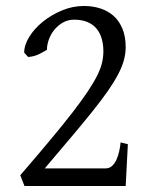

<svg xmlns="http://www.w3.org/2000/svg" viewBox="-20 -623 509 643"><path d="M400.9 0H62L47.9 -36.1Q106 -103.5 149.2 -155.3Q192.4 -207 223.1 -246.8Q253.9 -286.6 273.9 -316.7Q293.9 -346.7 305.7 -370.4Q317.4 -394 321.8 -413.3Q326.2 -432.6 326.2 -451.2Q326.2 -473.6 320.8 -492.9Q315.4 -512.2 303.7 -526.6Q292 -541 273.2 -549.1Q254.4 -557.1 228 -557.1Q208 -557.1 191.4 -547.9Q174.8 -538.6 162.6 -523.9Q150.4 -509.3 143.8 -491.2Q137.2 -473.1 137.2 -456.1Q128.9 -451.7 122.3 -447.8Q115.7 -443.8 108.6 -440.7Q101.6 -437.5 93.5 -435.3Q85.4 -433.1 74.2 -432.1L61 -446.8Q61 -472.2 78.1 -499.8Q95.2 -527.3 123.5 -550.3Q151.9 -573.2 187.7 -588.1Q223.6 -603 261.2 -603Q290.5 -603 316.2 -594.7Q341.8 -586.4 360.6 -569.6Q379.4 -552.7 390.1 -526.6Q400.9 -500.5 400.9 -464.8Q400.9 -443.4 394.8 -421.1Q388.7 -398.9 375.2 -373.3Q361.8 -347.7 340.6 -317.4Q319.3 -287.1 289.1 -249.3Q258.8 -211.4 219.2 -164.6Q179.7 -117.7 129.9 -59.1H334Q347.2 -59.1 356.2 -68.1Q365.2 -77.1 370.6 -89.6Q376 -102.1 378.9 -115.2Q381.8 -128.4 382.8 -137Q383.8 -145.5 383.8 -146L408.2 -140.1Z"/></svg>

Font: Subset of Gentium
Style: Regular
Weight: 400
Designer: J. Victor Gaultney
Version: Version 1.02; 2005; OFL release